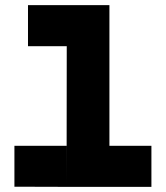

<svg xmlns="http://www.w3.org/2000/svg" viewBox="-20 -727 645 747"><path d="M239.1 0 239.7 -547.2 373.2 -707H405.7V-159.8L272.2 0ZM36.1 -0.6V-159.8H239.1V0ZM272.2 0 405.7 -159.8H569.1V0ZM88.9 -547.2V-707H373.2L239.7 -547.2Z"/></svg>

Font: Foldit Thin
Style: Regular
Weight: 100
Designer: Sophia Tai
Foundry: Sophia Tai
Version: Version 1.003